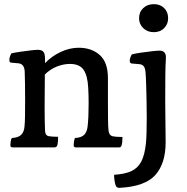

<svg xmlns="http://www.w3.org/2000/svg" viewBox="-20 -790 900 925"><path d="M40 -80Q30 -80 30 -90Q30 -97 31.5 -108Q33 -119 37 -125Q69 -127 82.5 -141Q96 -155 98 -180Q100 -197 100.5 -232Q101 -267 101 -306Q101 -345 100.5 -384.5Q100 -424 99 -446Q97 -482 69 -485L35 -488Q25 -488 25 -501Q25 -515 35 -533Q52 -537 77 -540.5Q102 -544 126 -547Q150 -550 162 -550Q182 -550 189.5 -540Q197 -530 197 -505Q197 -496 197 -486Q230 -520 273 -540Q316 -560 359 -560Q421 -560 460.5 -525Q500 -490 500 -413V-292Q500 -244 500.5 -210.5Q501 -177 503 -160Q506 -138 521 -134Q539 -130 570 -130Q570 -104 566 -90Q563 -80 555 -80H345Q335 -80 335 -90Q335 -94 336 -104.5Q337 -115 341 -125Q373 -127 386 -141Q399 -155 402 -180Q407 -222 407 -292Q407 -312 406.5 -331Q406 -350 405 -367Q402 -426 382.5 -454Q363 -482 317 -482Q285 -482 253 -469Q221 -456 196 -431Q196 -393 195.5 -351Q195 -309 195 -270Q195 -240 195.5 -212Q196 -184 197 -159Q198 -146 203 -140.5Q208 -135 214 -134Q232 -131 260 -131Q260 -121 259 -108Q258 -95 256 -90Q253 -80 242 -80ZM530 52Q580 49 611.5 35Q643 21 660 -10.5Q677 -42 683 -99Q685 -119 686 -152.5Q687 -186 687 -225Q687 -266 686 -308.5Q685 -351 684 -386.5Q683 -422 681 -442Q680 -460 673 -470Q666 -480 650 -481L615 -484Q605 -485 605 -497Q605 -510 615 -528Q630 -532 657 -536Q684 -540 710.5 -543Q737 -546 749 -546Q783 -546 779 -505Q777 -478 776.5 -423Q776 -368 776 -304Q776 -254 777 -201.5Q778 -149 778 -105Q778 -2 728 53.5Q678 109 555 115Q541 115 537 103Q534 95 531.5 78Q529 61 530 52ZM721 -635Q690 -635 670 -654.5Q650 -674 650 -702Q650 -732 670 -751Q690 -770 721 -770Q752 -770 771 -751Q790 -732 790 -702Q790 -674 771 -654.5Q752 -635 721 -635Z"/></svg>

Font: Gowun Batang
Style: Bold
Weight: 700
Designer: Yanghee Ryu
Foundry: Yanghee Ryu
Version: Version 2.000